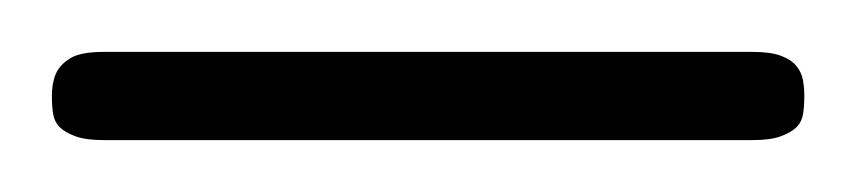

<svg xmlns="http://www.w3.org/2000/svg" viewBox="-40 -54 330 74"><path d="M0 0V-34H250V0ZM250 0V-34Q257 -34 261 -32.5Q265 -31 267 -28.5Q269 -26 269.5 -23Q270 -20 270 -17Q270 -13 269.5 -10Q269 -7 267 -5Q265 -3 261 -1.5Q257 0 250 0ZM0 0Q-7 0 -11 -1.5Q-15 -3 -17 -5Q-19 -7 -19.5 -10Q-20 -13 -20 -17Q-20 -22 -18.5 -25.5Q-17 -29 -13 -31.5Q-9 -34 0 -34Z"/></svg>

Font: Cairo Play ExtraLight
Style: Regular
Weight: 250
Version: Version 3.119